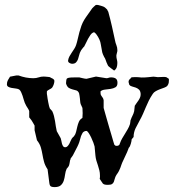

<svg xmlns="http://www.w3.org/2000/svg" viewBox="-20 -766 711 786"><path d="M174.8 -72.8Q164.1 -88.9 160.2 -103.8Q156.2 -118.7 153.8 -133.3Q151.4 -147.9 147.2 -162.4Q143.1 -176.8 131.3 -191.9L121.6 -232.9V-252Q121.6 -252 120.1 -254.6Q118.7 -257.3 116.5 -261Q114.3 -264.6 112.3 -268.1Q110.4 -271.5 109.4 -272.9L99.6 -285.6V-311Q99.6 -312.5 97.9 -315.7Q96.2 -318.8 94 -322.5Q91.8 -326.2 89.8 -329.1Q87.9 -332 87.4 -333Q80.6 -344.7 76.7 -359.6Q72.8 -374.5 67.4 -386.7Q64.5 -393.1 62 -396.2Q59.6 -399.4 55.4 -401.1Q51.3 -402.8 44.7 -403.6Q38.1 -404.3 26.9 -406.2Q19 -407.7 13.7 -410.9Q8.3 -414.1 8.3 -420.9Q8.3 -430.7 12.5 -438Q16.6 -445.3 21 -452.1L46.4 -457H56.2Q70.3 -451.7 85.9 -448.7Q101.6 -445.8 116.2 -445.8Q128.4 -445.8 137.9 -449.2Q147.5 -452.6 158.7 -452.6Q160.2 -452.6 163.8 -452.4Q167.5 -452.1 171.9 -451.7Q176.3 -451.2 179.7 -450.9Q183.1 -450.7 184.1 -450.2Q186.5 -448.2 189.7 -447Q192.9 -445.8 195.8 -444.1Q198.7 -442.4 200.7 -440.2Q202.6 -438 202.6 -434.1Q202.6 -428.7 200.2 -421.1Q197.8 -413.6 193.4 -407.2Q189.9 -403.3 182.1 -399.7Q174.3 -396 171.9 -392.1V-381.8L172.9 -376Q173.3 -370.1 174.8 -362.3Q176.3 -354.5 177.7 -346.4Q179.2 -338.4 180.9 -331.5Q182.6 -324.7 184.1 -321.8L193.8 -311Q198.2 -301.8 200.9 -291.3Q203.6 -280.8 205.3 -270.3Q207 -259.8 208.5 -249Q210 -238.3 212.4 -229L228.5 -200.2Q230 -196.8 231 -190.4Q231.9 -184.1 233.6 -178Q235.4 -171.9 238.3 -167.5Q241.2 -163.1 246.6 -163.1Q252.4 -163.1 256.6 -167.5Q260.7 -171.9 263.9 -177.7Q267.1 -183.6 269.3 -189.5Q271.5 -195.3 273.4 -197.8Q273.4 -198.7 277.3 -202.9Q281.2 -207 282.7 -208Q289.1 -215.8 291.5 -226.3Q293.9 -236.8 296.4 -247.3Q298.8 -257.8 303 -267.6Q307.1 -277.3 317.4 -283.2L318.4 -303.2Q318.4 -305.2 318.1 -308.8Q317.9 -312.5 317.9 -315.7Q317.9 -318.8 317.6 -321.5Q317.4 -324.2 317.4 -324.2L310.5 -339.4Q308.6 -344.7 308.3 -350.6Q308.1 -356.4 307.1 -363.3Q306.2 -368.7 305.7 -373.8Q305.2 -378.9 303.7 -384.3Q299.8 -393.6 292.5 -395.8Q285.2 -397.9 277.3 -399.9Q269.5 -401.9 262.2 -406Q254.9 -410.2 250.5 -423.3V-428.2Q250.5 -432.6 251.5 -438.2Q252.4 -443.8 254.9 -445.3Q260.3 -448.2 270 -448.7Q279.8 -449.2 288.6 -449.2H304.7Q305.2 -449.2 308.6 -448.2Q312 -447.3 316.7 -446.3Q321.3 -445.3 326.2 -444.3Q331.1 -443.4 334 -443.4L373 -452.6L415.5 -445.8Q420.4 -445.8 424.8 -447.5Q429.2 -449.2 434.6 -449.2Q447.3 -449.2 454.1 -444.3Q460.9 -439.5 460.9 -426.8Q460.9 -413.6 452.6 -408.7Q444.3 -403.8 432.9 -402.1Q421.4 -400.4 409.7 -399.2Q397.9 -397.9 391.6 -392.1V-385.3Q391.6 -379.9 393.3 -376.7Q395 -373.5 397.2 -370.6Q399.4 -367.7 401.4 -364.5Q403.3 -361.3 404.3 -355.5V-324.2Q404.8 -322.3 408.2 -310.3Q411.6 -298.3 416.3 -281.7Q420.9 -265.1 426.5 -246.3Q432.1 -227.5 436.8 -211.4Q441.4 -195.3 444.6 -184.6Q447.8 -173.8 448.2 -173.3Q451.7 -169.9 453.1 -169.4Q454.6 -168.9 456.5 -168.9Q460 -168.9 462.4 -169.4Q464.8 -169.9 468.8 -173.3Q468.8 -173.8 469.5 -175.8Q470.2 -177.7 471.2 -179.7Q474.6 -189.9 480.2 -199.5Q485.8 -209 491.7 -218.5Q497.6 -228 502.9 -237.3Q508.3 -246.6 511.7 -256.8Q512.2 -257.3 512.5 -259.8Q512.7 -262.2 513.2 -264.9Q513.7 -267.6 513.9 -269.8Q514.2 -272 514.2 -272.9Q518.6 -285.2 522.7 -293Q526.9 -300.8 529.3 -311L531.7 -333Q535.2 -338.9 539.3 -344.2Q543.5 -349.6 547.1 -355.2Q550.8 -360.8 553.2 -366.7Q555.7 -372.6 555.7 -378.4V-382.8Q554.7 -394 548.8 -399.4Q543 -404.8 535.4 -407.5Q527.8 -410.2 520.3 -412.1Q512.7 -414.1 509.3 -418.9L506.3 -430.2Q506.3 -439 513.2 -443.4L515.1 -445.8Q515.6 -448.2 518.6 -449.2Q521.5 -450.2 532.7 -450.2Q537.1 -450.2 539.8 -450.2Q542.5 -450.2 545.2 -450Q547.9 -449.7 551 -449.5Q554.2 -449.2 559.6 -448.7Q575.7 -448.7 586.4 -450Q597.2 -451.2 606.9 -452.1H608.9Q611.3 -452.1 617.9 -451.2Q624.5 -450.2 625.5 -450.2L651.9 -451.2Q655.8 -451.2 659.2 -450.4Q662.6 -449.7 663.6 -448.7Q665.5 -446.3 668 -445.6Q670.4 -444.8 671.4 -441.9V-436Q671.4 -426.3 668.9 -421.4Q666.5 -416.5 664.6 -414.1Q660.6 -410.2 652.6 -407.2Q644.5 -404.3 635.3 -400.9Q626 -397.5 617.7 -392.8Q609.4 -388.2 605.5 -381.8Q595.7 -367.2 589.1 -353.8Q582.5 -340.3 576.9 -326.9Q571.3 -313.5 565.4 -300Q559.6 -286.6 551.3 -272Q547.4 -263.7 543 -256.1Q538.6 -248.5 534.9 -240.7Q531.2 -232.9 529.1 -224.1Q526.9 -215.3 526.9 -205.1L519 -195.8Q519 -192.9 518.1 -188Q517.1 -183.1 515.6 -177.7Q514.2 -172.4 512 -167.7Q509.8 -163.1 507.3 -161.1L500.5 -143.6L484.4 -108.9Q479.5 -99.1 477.3 -92.3Q475.1 -85.4 472.7 -79.1Q470.2 -72.8 466.8 -65.9Q463.4 -59.1 456.5 -49.8Q451.7 -42 450 -34.7Q448.2 -27.3 446 -21.7Q443.8 -16.1 438.7 -12.7Q433.6 -9.3 421.9 -9.3Q412.6 -9.3 408 -10.7Q403.3 -12.2 400.6 -15.1Q397.9 -18.1 395.5 -22.7Q393.1 -27.3 388.2 -33.7Q389.2 -37.6 389.2 -40.8Q389.2 -43.9 389.2 -47.4Q389.2 -58.6 386.7 -68.8Q384.3 -79.1 380.9 -88.9Q377.4 -98.6 374.5 -108.6Q371.6 -118.7 370.6 -129.9L367.2 -166.5Q366.2 -171.4 362.3 -181.9Q358.4 -192.4 353.3 -203.1Q348.1 -213.9 342.8 -221.9Q337.4 -230 333.5 -230Q327.6 -230 323 -226.8Q318.4 -223.6 317.4 -220.7Q316.4 -219.2 313.5 -212.9Q310.5 -206.5 310.5 -204.6Q305.2 -182.1 296.6 -165.3Q288.1 -148.4 278.3 -129.9L269 -116.7Q269 -115.7 268.3 -112.8Q267.6 -109.9 266.6 -108.9Q266.6 -108.4 266.1 -105.2Q265.6 -102.1 264.9 -98.4Q264.2 -94.7 263.4 -91.6Q262.7 -88.4 262.2 -87.9Q262.2 -87.4 261 -85.4Q259.8 -83.5 258.1 -81.3Q256.3 -79.1 254.9 -77.4Q253.4 -75.7 252.9 -75.2Q248 -64 246.3 -50.8Q244.6 -37.6 241 -26.4Q237.3 -15.1 229 -7.6Q220.7 0 203.1 0Q194.8 0 189.2 -2.4Q183.6 -4.9 182.1 -16.1ZM364.3 -633.3H361.8Q355 -629.9 349.9 -622.6Q344.7 -615.2 340.3 -606.9Q335.9 -598.6 332 -590.1Q328.1 -581.5 324.7 -575.7Q323.7 -575.2 321.5 -572.5Q319.3 -569.8 316.9 -566.7Q314.5 -563.5 312.5 -560.8Q310.5 -558.1 310.5 -557.1Q306.2 -549.8 304.2 -540.8Q302.2 -531.7 299.3 -523.7Q296.4 -515.6 291 -510.3Q285.6 -504.9 274.9 -504.9Q270.5 -504.9 264.2 -508.5Q257.8 -512.2 258.8 -519Q260.3 -527.8 264.4 -535.4Q268.6 -543 273.7 -550.5Q278.8 -558.1 283.7 -565.7Q288.6 -573.2 291.5 -581.5Q295.4 -593.3 298.3 -606.7Q301.3 -620.1 304.9 -633.8Q308.6 -647.5 313.2 -660.4Q317.9 -673.3 324.7 -684.6Q326.7 -688 331.5 -695.1Q336.4 -702.1 341.8 -709.7Q347.2 -717.3 351.6 -723.6Q356 -730 357.4 -731.9Q358.9 -733.9 364.5 -739Q370.1 -744.1 372.1 -745.6H373.5Q374.5 -745.6 374.8 -745.8Q375 -746.1 376 -746.1Q377 -746.1 378.4 -745.8Q379.9 -745.6 381.3 -745.6Q395 -742.2 402.6 -739.3Q410.2 -736.3 418.5 -727.1Q419.4 -725.6 420.9 -721.9Q422.4 -718.3 423.3 -717.8Q431.6 -687.5 438.2 -658.4Q444.8 -629.4 451.2 -599.1Q452.6 -590.8 456.5 -581.1Q460.4 -571.3 460.4 -561.5V-557.1Q460.4 -556.2 459.7 -553.5Q459 -550.8 458.3 -547.9Q457.5 -544.9 457 -542.2Q456.5 -539.6 456.5 -539.6V-536.1Q456.5 -529.3 458.5 -522.2Q460.4 -515.1 460.4 -508.3Q460.4 -498.5 457.8 -490.5Q455.1 -482.4 447.3 -477.1Q445.8 -478.5 442.1 -481Q438.5 -483.4 434.8 -486.3Q431.2 -489.3 427.7 -491.9Q424.3 -494.6 423.3 -495.6Q422.4 -496.1 420.9 -499.8Q419.4 -503.4 418.5 -505.4Q417.5 -506.3 416.3 -510Q415 -513.7 413.6 -517.6Q412.1 -521.5 410.9 -524.7Q409.7 -527.8 409.2 -528.3Q408.2 -529.3 406.7 -532.2Q405.3 -535.2 403.8 -538.3Q402.3 -541.5 401.1 -544.2Q399.9 -546.9 399.9 -547.9Q398.9 -549.3 397.7 -556.4Q396.5 -563.5 395 -571.5Q393.6 -579.6 392.3 -586.2Q391.1 -592.8 390.6 -594.2Q389.2 -598.6 387 -604Q384.8 -609.4 381.6 -614.7Q378.4 -620.1 374.8 -625Q371.1 -629.9 366.7 -633.3Z"/></svg>

Font: IM FELL English
Style: Regular
Weight: 400
Designer: Igino Marini
Foundry: Igino Marini
Version: 3.00